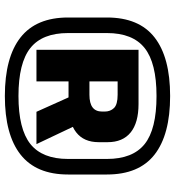

<svg xmlns="http://www.w3.org/2000/svg" viewBox="15 -925 720 790"><g transform="rotate(90 375.0 -530.0)"><path d="M375 -190Q216 -190 134 -254.5Q52 -319 52 -450V-610Q52 -742 134 -806Q216 -870 375 -870Q534 -870 616 -806Q698 -742 698 -610V-450Q698 -319 616 -254.5Q534 -190 375 -190ZM370 -476H499L573 -320H440ZM375 -246Q511 -246 572.5 -295Q634 -344 634 -450V-610Q634 -716 573 -765Q512 -814 375 -814Q239 -814 177.5 -765Q116 -716 116 -610V-450Q116 -344 177.5 -295Q239 -246 375 -246ZM185 -740H408Q485 -740 525 -707.5Q565 -675 565 -613V-576Q565 -515 524.5 -483.5Q484 -452 408 -452H309V-538H370Q405 -538 422 -551Q439 -564 439 -590V-601Q439 -624 424.5 -639Q410 -654 370 -654H286L315 -682V-320H185Z"/></g></svg>

Font: Pathway Extreme 8pt Thin 12pt Black
Style: Regular
Weight: 900
Version: Version 1.001;gftools[0.9.26]